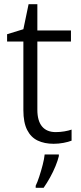

<svg xmlns="http://www.w3.org/2000/svg" viewBox="-20 -679 387 920"><path d="M247 -46Q268 -46 288.5 -49.5Q309 -53 323 -58V-5Q308 1 284.5 5.5Q261 10 237 10Q193 10 160.5 -5.5Q128 -21 110 -56.5Q92 -92 92 -151V-480H14V-515L92 -539L117 -659H159V-533H320V-480H159V-153Q159 -100 181.5 -73Q204 -46 247 -46ZM262 69Q257 90 246 117Q235 144 220 171Q205 198 189 221H151V211Q159 195 168 167.5Q177 140 184.5 111Q192 82 194 61H262Z"/></svg>

Font: Noto Sans Oriya Light
Style: Regular
Weight: 300
Version: Version 2.003